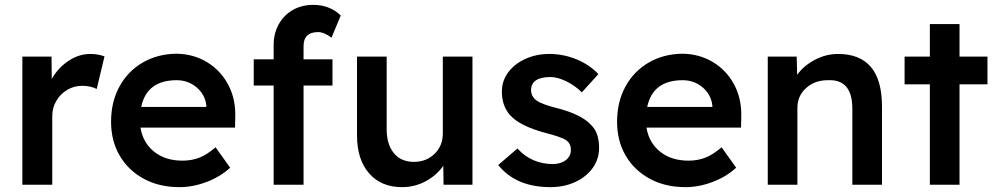

<svg xmlns="http://www.w3.org/2000/svg" viewBox="-20 -760 4105 790"><path d="M72 0V-527H192L193 -435Q218 -480 261 -509Q304 -538 352 -538Q369 -538 384.5 -535Q400 -532 410 -528L378 -394Q366 -400 350.5 -403.5Q335 -407 319 -407Q285 -407 257 -390.5Q229 -374 212 -345.5Q195 -317 195 -282V0Z M718 10Q635 10 571.5 -24.5Q508 -59 472.5 -119.5Q437 -180 437 -259Q437 -341 471.5 -404Q506 -467 567 -502.5Q628 -538 706 -539Q776 -538 831.5 -504.5Q887 -471 918.5 -412.5Q950 -354 948 -279L947 -235H558Q568 -173 614 -136Q660 -99 731 -99Q768 -99 799.5 -111Q831 -123 867 -154L927 -70Q887 -33 830.5 -11.5Q774 10 718 10ZM707 -430Q584 -430 561 -320H829V-326Q824 -371 789 -400.5Q754 -430 707 -430Z M1106 0V-408H1024V-516H1106V-575Q1106 -622 1126.5 -659.5Q1147 -697 1184 -718.5Q1221 -740 1270 -740Q1304 -740 1333.5 -728Q1363 -716 1382 -696L1344 -605Q1331 -615 1316.5 -621.5Q1302 -628 1289 -628Q1229 -628 1229 -570V-516H1348V-408H1229V0Z M1634 10Q1548 10 1498.5 -47Q1449 -104 1449 -202V-527H1571V-228Q1571 -166 1600.5 -130Q1630 -94 1683 -94Q1734 -94 1768 -127Q1802 -160 1802 -211V-527H1924V0H1805L1804 -78Q1777 -39 1732 -14.5Q1687 10 1634 10Z M2245 10Q2103 10 2030 -81L2109 -149Q2139 -116 2176 -100.5Q2213 -85 2254 -85Q2287 -85 2308 -101Q2329 -117 2329 -144Q2329 -168 2311 -182Q2292 -196 2225 -213Q2119 -241 2078 -287Q2045 -325 2045 -383Q2045 -428 2071.5 -463Q2098 -498 2142.5 -518Q2187 -538 2240 -538Q2299 -538 2353 -515.5Q2407 -493 2442 -455L2374 -380Q2346 -408 2310 -425.5Q2274 -443 2245 -443Q2165 -443 2165 -388Q2166 -363 2187 -347Q2208 -331 2276 -314Q2371 -289 2410 -248Q2429 -230 2437 -206Q2445 -182 2445 -152Q2445 -105 2418.5 -68.5Q2392 -32 2346.5 -11Q2301 10 2245 10Z M2800 10Q2717 10 2653.5 -24.5Q2590 -59 2554.5 -119.5Q2519 -180 2519 -259Q2519 -341 2553.5 -404Q2588 -467 2649 -502.5Q2710 -538 2788 -539Q2858 -538 2913.5 -504.5Q2969 -471 3000.5 -412.5Q3032 -354 3030 -279L3029 -235H2640Q2650 -173 2696 -136Q2742 -99 2813 -99Q2850 -99 2881.5 -111Q2913 -123 2949 -154L3009 -70Q2969 -33 2912.5 -11.5Q2856 10 2800 10ZM2789 -430Q2666 -430 2643 -320H2911V-326Q2906 -371 2871 -400.5Q2836 -430 2789 -430Z M3139 0V-527H3258L3260 -452Q3286 -489 3332 -513.5Q3378 -538 3428 -538Q3609 -538 3609 -322V0H3487V-313Q3487 -435 3386 -430Q3332 -430 3296.5 -397.5Q3261 -365 3261 -317V0Z M3806 0V-413H3702V-527H3806V-661H3928V-527H4043V-413H3928V0Z"/></svg>

Font: Readex Pro Medium
Style: Regular
Weight: 500
Designer: Bonnie Shaver-Troup, Thomas Jockin
Foundry: Lexend
Version: Version 1.204; ttfautohint (v1.8.4.7-5d5b)